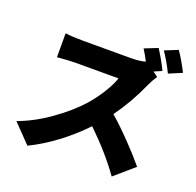

<svg xmlns="http://www.w3.org/2000/svg" viewBox="-153 -999 1263 1239"><g transform="rotate(20 478.0 -380.0)"><path d="M943.9 -708.1 854 -670.1Q816.8 -745.7 778.1 -801.8L867.9 -838.1Q902.7 -787.6 943.9 -708.1ZM762.1 -650.9 796.2 -626.1Q774.1 -593.4 757.1 -556.1Q697.1 -420.5 612.9 -304Q677.9 -248.2 753.2 -169.7Q828.5 -91.3 872.9 -36.9L740.1 78.1Q651.3 -47.9 511 -183.9Q434.3 -103.3 343.6 -35.2Q252.8 33 160.9 77.1L40.1 -47.9Q148.8 -87.4 255 -162.8Q361.2 -238.3 431.1 -316.1Q477.6 -369.3 513.8 -427.7Q550.1 -486.2 565 -532H268.1Q234.7 -532 144.9 -524.9V-688.9Q191.1 -682.2 268.1 -682.2H587Q655.9 -682.2 693.9 -693.9Q675.8 -729.8 650.9 -769.2L741.1 -805Q759.2 -778.1 781.8 -737.9Q804.3 -697.8 815 -674Z"/></g></svg>

Font: Karasuma Gothic
Style: Black
Weight: 900
Designer: Rasmus Andersson / Ryoko Nishizuka
Foundry: Genbu
Version: Version 1.00